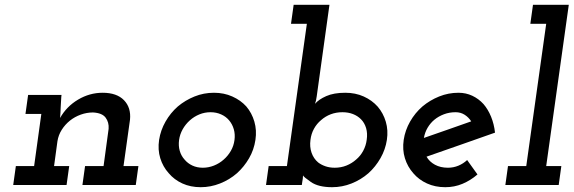

<svg xmlns="http://www.w3.org/2000/svg" viewBox="-20 -770 2387 799"><path d="M334 -79 323 0H545L556 -79H494L521 -272Q526 -322 496 -353Q466 -384 407 -384Q353 -384 305 -355.5Q257 -327 230 -279Q232 -303 232.5 -322.5Q233 -342 235 -366L236 -375H97L86 -296H152L122 -79H46L35 0H257L268 -79H205L219 -182Q223 -208 237 -230Q251 -252 271 -268Q291 -284 316 -293Q341 -302 367 -302Q405 -300 419.5 -280.5Q434 -261 432 -234L411 -79Z M642.1 -188Q636 -147 647 -111.4Q658 -75.9 682 -49.4Q705 -22 739 -6.5Q773 9 815.3 9Q856.6 9 895.8 -6.5Q935 -22 966 -49Q996 -76 1016.4 -111.3Q1036.9 -146.6 1043 -188Q1049 -228 1038.5 -264Q1028 -300 1005 -327Q981.5 -353 946.7 -368.5Q912 -384 870.5 -384Q827.9 -384 789.5 -368.5Q751.1 -353 720 -327Q689.3 -300 668.8 -264Q648.3 -228 642.1 -188ZM725.2 -187.3Q728.4 -210.9 740.2 -232Q752.1 -253.1 770 -269.1Q787.9 -285.1 810 -294.1Q832 -303 856.3 -303Q880 -303 900.1 -294Q920.2 -285.1 933.6 -269Q947 -253 953 -232Q959 -211 955.8 -187.3Q952.7 -163 940.7 -142.2Q928.7 -121.4 911 -106Q893.1 -90 870.5 -81Q847.8 -72 824.2 -72Q800 -72 780.7 -81Q761.3 -90 748 -106Q734 -121.4 728 -142.2Q722 -163 725.2 -187.3Z M1236 0 1238 -14Q1239 -19 1240 -26Q1241 -33 1241 -40Q1243 -34 1274 -12.5Q1305 9 1362 9Q1404 9 1443 -6.5Q1482 -22 1513 -49Q1543 -76 1563.5 -112Q1584 -148 1590 -188Q1596 -228 1585.5 -263.5Q1575 -299 1552 -326Q1528 -353 1493.5 -368.5Q1459 -384 1417 -384Q1369 -384 1337.5 -370Q1306 -356 1291 -338Q1293 -344 1295 -352Q1297 -360 1298 -369L1351 -750H1202L1191 -671H1257L1174 -79H1098L1087 0ZM1506 -188Q1503 -164 1491.5 -142.5Q1480 -121 1462 -106Q1444 -90 1421.5 -81Q1399 -72 1373 -72Q1352 -72 1334.5 -78Q1317 -84 1304 -94Q1285 -110 1276.5 -134.5Q1268 -159 1272 -188Q1275 -213 1286.5 -234Q1298 -255 1316 -270Q1334 -286 1356.5 -294.5Q1379 -303 1405 -303Q1429 -303 1448.5 -295.5Q1468 -288 1482 -274Q1497 -259 1503.5 -237Q1510 -215 1506 -188Z M1876 -303Q1897 -303 1913.5 -292.5Q1930 -282 1941 -265Q1892 -248 1843 -230.5Q1794 -213 1744 -196Q1748 -219 1759.5 -238.5Q1771 -258 1788 -272Q1805 -286 1827.5 -294.5Q1850 -303 1876 -303ZM2040 -218Q2036 -254 2023.5 -284.5Q2011 -315 1992 -337Q1972 -359 1945.5 -371.5Q1919 -384 1888 -384Q1846 -384 1807.5 -368.5Q1769 -353 1738 -327Q1707 -300 1686.5 -264Q1666 -228 1660 -188Q1654 -147 1665 -111.5Q1676 -76 1700 -49Q1723 -22 1757 -6.5Q1791 9 1833 9Q1871 9 1904.5 -5Q1938 -19 1967 -44Q1956 -59 1945.5 -74Q1935 -89 1924 -104Q1908 -89 1887.5 -80.5Q1867 -72 1844 -72Q1813 -72 1790 -84.5Q1767 -97 1755 -118Q1827 -143 1898 -168Q1969 -193 2040 -218Z M2094 -79 2083 0H2305L2316 -79H2253L2347 -750H2198L2187 -671H2253L2170 -79Z"/></svg>

Font: Josefin Slab Thin
Style: Italic
Weight: 100
Italic angle: -12°
Designer: Santiago Orozco
Foundry: Typemade
Version: Version 2.000